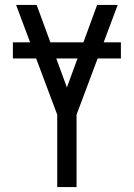

<svg xmlns="http://www.w3.org/2000/svg" viewBox="-20 -755 540 775"><path d="M211 0V-292L45 -735H128L250 -402L372 -735H455L289 -292V0ZM468 -519H32V-584H468Z"/></svg>

Font: Iosevka MaddieWtf
Style: Regular
Weight: 400
Monospace: yes
Designer: Belleve Invis
Foundry: Belleve Invis
Version: Version 31.3.0; ttfautohint (v1.8.3)